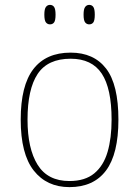

<svg xmlns="http://www.w3.org/2000/svg" viewBox="-20 -758 571 788"><path d="M265 10Q172 10 118.5 -58Q65 -126 65 -267Q65 -407 117 -474.5Q169 -542 270 -542Q365 -542 415.5 -476.5Q466 -411 466 -267Q466 -126 415 -58Q364 10 265 10ZM265 -15Q329 -15 367 -46.5Q405 -78 421.5 -134.5Q438 -191 438 -267Q438 -395 397.5 -456Q357 -517 270 -517Q176 -517 134.5 -454.5Q93 -392 93 -267Q93 -148 134.5 -81.5Q176 -15 265 -15ZM346 -658Q336 -658 329.5 -666Q323 -674 323 -698Q323 -721 329.5 -729.5Q336 -738 346 -738Q357 -738 363 -729.5Q369 -721 369 -698Q369 -674 363 -666Q357 -658 346 -658ZM185 -658Q175 -658 168.5 -666Q162 -674 162 -698Q162 -721 168.5 -729.5Q175 -738 185 -738Q196 -738 202 -729.5Q208 -721 208 -698Q208 -674 202 -666Q196 -658 185 -658Z"/></svg>

Font: Noto Serif Devanagari Thin
Style: Regular
Weight: 100
Designer: Universal Thirst, Indian Type Foundry and the Monotype Design Team
Foundry: Monotype Imaging Inc.
Version: Version 2.004; ttfautohint (v1.8.4.7-5d5b)